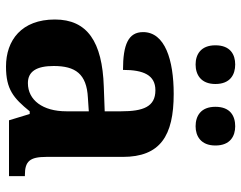

<svg xmlns="http://www.w3.org/2000/svg" viewBox="-102 -692 804 640"><g transform="rotate(90 300.0 -372.0)"><path d="M401 -622C433 -622 465 -639 465 -688C465 -738 433 -754 401 -754C367 -754 336 -738 336 -688C336 -639 367 -622 401 -622ZM195 -622C228 -622 260 -639 260 -688C260 -738 228 -754 195 -754C162 -754 131 -738 131 -688C131 -639 162 -622 195 -622ZM202 10C278 10 307 -15 351 -69H360L381 0H567V-53H563C518 -53 503 -69 503 -124V-379C503 -504 433 -549 293 -549C180 -549 87 -520 87 -447C87 -398 128 -380 213 -380C213 -448 230 -488 281 -488C336 -488 351 -447 351 -374V-319L269 -316C119 -311 45 -261 45 -153C45 -42 114 10 202 10ZM257 -63C218 -63 200 -92 200 -149C200 -221 226 -259 306 -263L351 -266V-191C351 -113 314 -63 257 -63Z"/></g></svg>

Font: Noto Serif Lao
Style: Bold
Weight: 700
Designer: Monotype Design Team
Foundry: Monotype Imaging Inc.
Version: Version 2.003